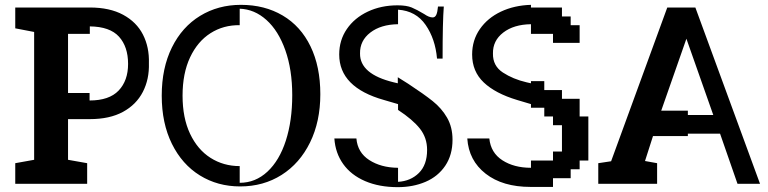

<svg xmlns="http://www.w3.org/2000/svg" viewBox="-20 -759 3170 793"><path d="M261 -619V-375H350V-344Q431 -344 470 -385Q509 -426 509 -495Q509 -566 471.5 -607.5Q434 -649 351 -650V-619ZM43 -85 121 -99V-627L43 -642V-728H351Q433 -728 488.5 -698Q544 -668 570.5 -616Q597 -564 595 -498Q597 -432 570 -379.5Q543 -327 488 -297Q433 -267 351 -267H261V-99L340 -85V0H43Z M734 -364Q734 -272 765 -206.5Q796 -141 849.5 -107Q903 -73 970 -73V-4Q1035 -4 1084.5 -50Q1134 -96 1160.5 -178Q1187 -260 1187 -366Q1187 -471 1158.5 -551.5Q1130 -632 1080.5 -676.5Q1031 -721 970 -723V-655Q903 -656 849.5 -622Q796 -588 765 -522Q734 -456 734 -364ZM975 -739Q1073 -739 1147.5 -695Q1222 -651 1262.5 -567.5Q1303 -484 1303 -370Q1303 -257 1260.5 -170.5Q1218 -84 1143 -36.5Q1068 11 972 11Q879 11 805.5 -34.5Q732 -80 690 -165Q648 -250 648 -364Q648 -478 690 -563Q732 -648 806.5 -693.5Q881 -739 975 -739Z M1467 -538Q1466 -453 1606 -419L1623 -415V-440L1666 -413Q1730 -371 1767 -341.5Q1804 -312 1826.5 -273Q1849 -234 1849 -182Q1849 -119 1819 -74.5Q1789 -30 1737.5 -8Q1686 14 1623 14Q1546 14 1488 -11Q1430 -36 1397.5 -81.5Q1365 -127 1361 -187H1452Q1457 -129 1505 -98Q1553 -67 1622 -66H1624V-8Q1676 -11 1710 -44.5Q1744 -78 1744 -140Q1744 -190 1714.5 -227.5Q1685 -265 1624 -305V-329L1566 -346Q1381 -398 1381 -534Q1381 -593 1412.5 -639Q1444 -685 1499 -711Q1554 -737 1622 -737Q1659 -737 1680.5 -728Q1702 -719 1732 -701Q1752 -687 1767 -687Q1777 -687 1782 -698Q1787 -709 1789 -732H1813Q1808 -670 1808 -517H1785Q1778 -598 1738 -656Q1698 -714 1624 -719V-659Q1553 -658 1509.5 -624.5Q1466 -591 1467 -538Z M1910 -187H2001Q2007 -128 2055 -97Q2103 -66 2173 -66V-96H2264V-133H2301V-242H2264V-278H2228V-314H2173V-329L2116 -346Q2026 -373 1978 -418.5Q1930 -464 1930 -534Q1930 -593 1962 -639Q1994 -685 2049 -711Q2104 -737 2173 -739V-728H2301V-691H2337V-655H2374V-582H2264V-619H2173V-659Q2102 -658 2058.5 -624.5Q2015 -591 2016 -538Q2015 -487 2057 -459.5Q2099 -432 2155 -419L2173 -415V-424H2228V-387H2301V-351H2374V-278H2410V-96H2374V-60H2337V-23H2264V13H2171Q2056 13 1986 -41.5Q1916 -96 1910 -187Z M2451 -85 2504 -93 2736 -728H2852L3119 0H3026L2954 -207H2821V-197H2677L2644 -94L2694 -85V0H2451ZM2821 -302V-284H2926L2815 -599L2711 -302Z"/></svg>

Font: Hjärnsläpp Display
Style: Regular
Weight: 400
Designer: Baptiste Guesnon
Foundry: Bloom Type
Version: Version 1.000